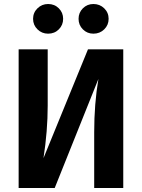

<svg xmlns="http://www.w3.org/2000/svg" viewBox="-20 -938 708 958"><path d="M220 -918Q252 -918 273.5 -896.5Q295 -875 295 -844Q295 -813 273.5 -791.5Q252 -770 220 -770Q189 -770 167 -791.5Q145 -813 145 -844Q145 -875 167 -896.5Q189 -918 220 -918ZM446 -918Q478 -918 500 -896.5Q522 -875 522 -844Q522 -813 500 -791.5Q478 -770 446 -770Q415 -770 393.5 -791.5Q372 -813 372 -844Q372 -875 393.5 -896.5Q415 -918 446 -918ZM595 -692V0H450V-278Q450 -420 471 -544L253 0H73V-692H218V-411Q218 -285 197 -149L419 -692Z"/></svg>

Font: FiraGO SemiBold
Style: Regular
Weight: 600
Designer: bBox Type
Foundry: bBox Type GmbH
Version: Version 1.001;PS 001.001;hotconv 1.0.88;makeotf.lib2.5.64775